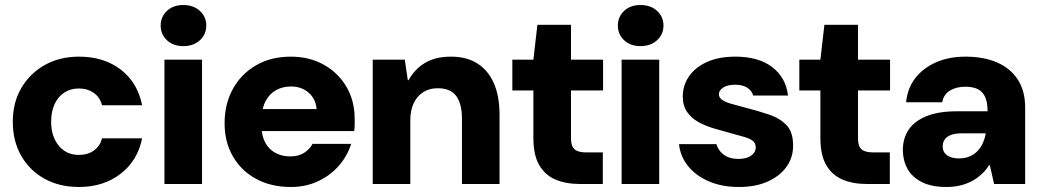

<svg xmlns="http://www.w3.org/2000/svg" viewBox="-20 -734 4150 766"><path d="M295 12Q216 12 156.5 -21.5Q97 -55 64 -113.5Q31 -172 31 -248Q31 -324 64.5 -382Q98 -440 157.5 -474Q217 -508 296 -508Q394 -508 461.5 -456.5Q529 -405 547 -314H387Q379 -346 354 -363.5Q329 -381 294 -381Q262 -381 237 -365Q212 -349 198 -319Q184 -289 184 -248Q184 -218 192 -194Q200 -170 215 -152Q230 -134 250 -125Q270 -116 294 -116Q318 -116 336.5 -123.5Q355 -131 368.5 -146Q382 -161 387 -182H547Q529 -93 461 -40.5Q393 12 295 12Z M636 0V-496H786V0ZM711 -550Q671 -550 646 -573.5Q621 -597 621 -632Q621 -667 646 -690.5Q671 -714 711 -714Q752 -714 777.5 -690.5Q803 -667 803 -632Q803 -597 777.5 -573.5Q752 -550 711 -550Z M1140 12Q1062 12 1002.5 -20Q943 -52 909.5 -109.5Q876 -167 876 -242Q876 -319 909 -379Q942 -439 1001.5 -473.5Q1061 -508 1140 -508Q1214 -508 1271.5 -476Q1329 -444 1362 -388Q1395 -332 1395 -259Q1395 -249 1395 -236.5Q1395 -224 1393 -211H982V-299H1243Q1240 -339 1211.5 -364Q1183 -389 1141 -389Q1108 -389 1081.5 -374.5Q1055 -360 1039.5 -330.5Q1024 -301 1024 -255V-226Q1024 -192 1038 -165.5Q1052 -139 1078 -124.5Q1104 -110 1138 -110Q1171 -110 1193 -124Q1215 -138 1227 -160H1381Q1366 -112 1332 -73Q1298 -34 1249 -11Q1200 12 1140 12Z M1467 0V-496H1595L1607 -414H1610Q1634 -458 1675.5 -483Q1717 -508 1779 -508Q1842 -508 1885 -480.5Q1928 -453 1950.5 -401.5Q1973 -350 1973 -275V0H1823V-261Q1823 -319 1800.5 -350.5Q1778 -382 1726 -382Q1694 -382 1669.5 -367Q1645 -352 1631 -323.5Q1617 -295 1617 -255V0Z M2293 0Q2238 0 2196.5 -17.5Q2155 -35 2131.5 -75Q2108 -115 2108 -184V-373H2024V-496H2108L2124 -635H2258V-496H2386V-373H2258V-182Q2258 -151 2272 -138.5Q2286 -126 2318 -126H2385V0Z M2460 0V-496H2610V0ZM2535 -550Q2495 -550 2470 -573.5Q2445 -597 2445 -632Q2445 -667 2470 -690.5Q2495 -714 2535 -714Q2576 -714 2601.5 -690.5Q2627 -667 2627 -632Q2627 -597 2601.5 -573.5Q2576 -550 2535 -550Z M2928 12Q2860 12 2808 -10.5Q2756 -33 2725 -71.5Q2694 -110 2689 -159H2838Q2843 -143 2854 -129.5Q2865 -116 2883 -108Q2901 -100 2925 -100Q2949 -100 2964.5 -106.5Q2980 -113 2987.5 -123.5Q2995 -134 2995 -145Q2995 -163 2983.5 -172Q2972 -181 2950 -187.5Q2928 -194 2898 -202Q2865 -211 2830.5 -221Q2796 -231 2767.5 -246.5Q2739 -262 2721.5 -287Q2704 -312 2704 -349Q2704 -393 2728.5 -429Q2753 -465 2800 -486.5Q2847 -508 2914 -508Q3006 -508 3060.5 -466.5Q3115 -425 3124 -353H2985Q2979 -373 2960.5 -384.5Q2942 -396 2913 -396Q2882 -396 2865 -384.5Q2848 -373 2848 -358Q2848 -345 2860.5 -336Q2873 -327 2895.5 -320.5Q2918 -314 2948 -306Q3004 -292 3048 -277Q3092 -262 3118 -234.5Q3144 -207 3144 -155Q3145 -107 3118.5 -69.5Q3092 -32 3043.5 -10Q2995 12 2928 12Z M3438 0Q3383 0 3341.5 -17.5Q3300 -35 3276.5 -75Q3253 -115 3253 -184V-373H3169V-496H3253L3269 -635H3403V-496H3531V-373H3403V-182Q3403 -151 3417 -138.5Q3431 -126 3463 -126H3530V0Z M3756 12Q3696 12 3657 -8Q3618 -28 3600 -61.5Q3582 -95 3582 -136Q3582 -181 3604.5 -215.5Q3627 -250 3675 -270Q3723 -290 3798 -290H3920Q3920 -324 3911 -345.5Q3902 -367 3882.5 -377.5Q3863 -388 3831 -388Q3796 -388 3770.5 -373Q3745 -358 3739 -326H3595Q3600 -381 3631 -421.5Q3662 -462 3713.5 -485Q3765 -508 3832 -508Q3904 -508 3957.5 -485Q4011 -462 4040.5 -416.5Q4070 -371 4070 -305V0H3946L3929 -75H3926Q3912 -53 3894 -37Q3876 -21 3854.5 -10Q3833 1 3808.5 6.5Q3784 12 3756 12ZM3806 -102Q3830 -102 3848.5 -110Q3867 -118 3880 -131.5Q3893 -145 3901 -163Q3909 -181 3913 -202H3816Q3790 -202 3773.5 -195.5Q3757 -189 3749 -177.5Q3741 -166 3741 -150Q3741 -134 3749 -123.5Q3757 -113 3772 -107.5Q3787 -102 3806 -102Z"/></svg>

Font: DM Sans 36pt Black
Style: Regular
Weight: 900
Designer: Colophon Foundry, Jonny Pinhorn
Foundry: Colophon Foundry
Version: Version 4.004;gftools[0.9.30]